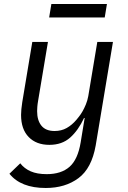

<svg xmlns="http://www.w3.org/2000/svg" viewBox="-20 -725 640 957"><path d="M208 212Q84 212 27 141L81 89Q101 115 133 129Q165 143 213 143Q285 143 326.5 106.5Q368 70 382 -15L402 -137H399Q370 -75 329.5 -39Q289 -3 226 -3Q161 -3 123 -42Q85 -81 85 -152Q85 -166 86.5 -181Q88 -196 91 -216L141 -516H219L170 -223Q167 -206 166 -192.5Q165 -179 165 -171Q165 -125 186.5 -98.5Q208 -72 252 -72Q286 -72 312.5 -87Q339 -102 361 -128Q365 -133 373.5 -143.5Q382 -154 391 -169.5Q400 -185 408 -204.5Q416 -224 420 -246L465 -516H543L457 0Q437 114 371 163Q305 212 208 212ZM236 -705H513L502 -638H225Z"/></svg>

Font: IBM Plex Mono
Style: Italic
Weight: 400
Italic angle: -9°
Monospace: yes
Designer: Mike Abbink, Paul van der Laan, Pieter van Rosmalen
Foundry: Bold Monday
Version: Version 2.3